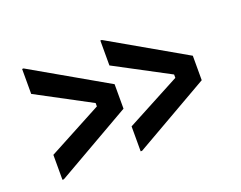

<svg xmlns="http://www.w3.org/2000/svg" viewBox="-81 -624 942 752"><g transform="rotate(-20 390.0 -248.0)"><path d="M385 -299 71 -479H65V-375L290 -255V-241L65 -121V-17H71L385 -197ZM711 -299 397 -479H391V-375L617 -255V-241L391 -121V-17H397L711 -197Z"/></g></svg>

Font: Space Text Medium
Style: Regular
Weight: 500
Designer: Florian Karsten (Space Text), Colophon Foundry (Space Mono)
Foundry: Florian Karsten
Version: Version 1.003;PS 001.003;hotconv 1.0.88;makeotf.lib2.5.64775